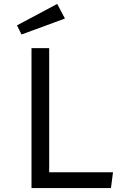

<svg xmlns="http://www.w3.org/2000/svg" viewBox="-20 -949 655 969"><path d="M540 0H139V-706.2H228.2V-79.5H550.3ZM65.6 -821 268.7 -929.2 307.7 -855.4 88.7 -774.9Z"/></svg>

Font: Fira Code Fixed
Style: Regular
Weight: 400
Monospace: yes
Designer: Carrois Corporate, Edenspiekermann AG, Nikita Prokopov
Foundry: Carrois Corporate, Edenspiekermann AG, Nikita Prokopov
Version: Version 5.002